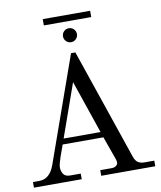

<svg xmlns="http://www.w3.org/2000/svg" viewBox="-98 -1007 909 1085"><g transform="rotate(-10 356.0 -464.5)"><path d="M329.1 -548.8 221.2 -244.1H433.1ZM371.1 -711.9 587.9 -76.2Q596.7 -50.8 611.1 -41.5Q625.5 -32.2 647.9 -32.2H704.1V0H394V-32.2H460Q474.6 -32.2 484.9 -39.6Q495.1 -46.9 495.1 -57.1Q495.1 -69.8 491.2 -79.1L443.8 -211.9H210L186 -145Q171.9 -103.5 171.9 -86.9Q171.9 -65.4 182.9 -48.8Q193.8 -32.2 221.2 -32.2H282.2V0H7.8V-32.2H44.9Q103.5 -32.2 130.9 -105L346.2 -711.9ZM329.6 -841.3Q341.3 -853 357.9 -853Q374.5 -853 386.2 -841.3Q397.9 -829.6 397.9 -813Q397.9 -796.4 386.2 -784.7Q374.5 -772.9 357.9 -772.9Q341.3 -772.9 329.6 -784.7Q317.9 -796.4 317.9 -813Q317.9 -829.6 329.6 -841.3ZM222.2 -893.1V-929.2H494.1V-893.1Z"/></g></svg>

Font: Flanker Steampunk
Style: Regular
Weight: 400
Designer: Alexey Kryukov, Leonardo Di Lena
Foundry: Alexey Kryukov, Leonardo Di Lena
Version: 1.210